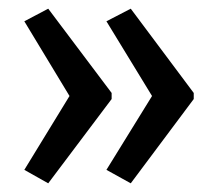

<svg xmlns="http://www.w3.org/2000/svg" viewBox="-20 -485 500 442"><path d="M426 -257V-271L281 -465L225 -436L330 -264L225 -94L281 -63ZM237 -257V-271L91 -465L36 -436L140 -264L36 -94L91 -63Z"/></svg>

Font: Noto Sans Gujarati ExtraCondensed
Style: Regular
Weight: 400
Width: 2
Designer: Jelle Bosma - Monotype Design Team, Universal Thirst
Foundry: Monotype Imaging Inc.
Version: Version 2.106